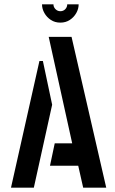

<svg xmlns="http://www.w3.org/2000/svg" viewBox="-20 -871 535 891"><path d="M260 -766Q235 -766 216 -778.5Q197 -791 186 -810.5Q175 -830 175 -851H228Q228 -838 237.5 -828.5Q247 -819 260 -819Q274 -819 283 -828.5Q292 -838 292 -851H345Q345 -830 334 -810.5Q323 -791 304 -778.5Q285 -766 260 -766ZM366 0 343 -102H212L234 -206H315L206 -700H312L473 0ZM31 0 163 -588H179L222 -385L137 0Z"/></svg>

Font: Stick No Bills SemiBold
Style: Regular
Weight: 600
Designer: Kosala Senevirathne, Siva Puranthara, Lasantha Premarathna, Tharique Azeez
Foundry: mooniak
Version: Version 2.000